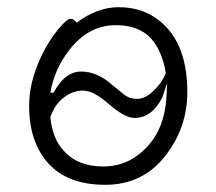

<svg xmlns="http://www.w3.org/2000/svg" viewBox="-20 -501 602 534"><path d="M193 -438Q251 -481 309.5 -481Q368 -481 410 -453Q501 -393 501 -245Q501 -145 438.5 -66Q376 13 272.5 13Q169 13 115 -46Q61 -105 61 -207Q61 -286 109 -372Q130 -407 149 -428Q168 -449 176.5 -449Q185 -449 193 -438ZM441 -298Q434 -345 411 -380Q377 -431 301.5 -431Q226 -431 172 -361Q131 -308 120 -243H126Q130 -243 130 -245Q161 -302 205.5 -302Q250 -302 292 -265Q310 -250 325 -238Q340 -226 361.5 -226Q383 -226 406 -247.5Q429 -269 439 -293ZM120 -175Q126 -115 157 -82Q196 -38 267 -38Q318 -38 357 -65Q437 -120 443 -233L445 -270L433 -235Q433 -233 431 -229Q402 -173 354 -173Q327 -173 283.5 -211Q240 -249 211.5 -249Q183 -249 159 -231Q132 -211 120 -175Z"/></svg>

Font: LXGW WenKai Light
Style: Regular
Weight: 300
Designer: LXGW / Fontworks Inc.
Foundry: LXGW / Fontworks Inc.
Version: Version 1.501; October 10, 2024